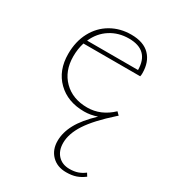

<svg xmlns="http://www.w3.org/2000/svg" viewBox="-172 -505 793 885"><g transform="rotate(30 224.5 -62.0)"><path d="M415 257Q394 273 372 280.5Q350 288 320 288Q272 288 243 258.5Q214 229 214 182Q214 137 239 91Q264 45 320 -8Q286 4 252 4Q164 4 110 -49Q56 -102 56 -190Q56 -256 83 -306.5Q110 -357 157.5 -384.5Q205 -412 264 -412Q330 -412 363.5 -377.5Q397 -343 397 -283Q397 -272 395 -266H93Q82 -231 82 -192Q82 -114 129.5 -66.5Q177 -19 255 -19Q327 -19 385 -74L400 -59L394 -54Q312 19 276.5 73.5Q241 128 241 177Q241 218 264 242.5Q287 267 326 267Q351 267 369.5 260.5Q388 254 405 241ZM101 -286H372Q371 -391 264 -391Q209 -391 166 -363.5Q123 -336 101 -286Z"/></g></svg>

Font: Ysabeau Extralight
Style: Regular
Weight: 200
Designer: Christian Thalmann (Catharsis Fonts)
Version: Version 0.003